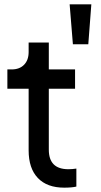

<svg xmlns="http://www.w3.org/2000/svg" viewBox="-20 -859 466 885"><path d="M112 -166V-450H14V-539H34Q70 -539 91 -560.5Q112 -582 112 -619V-663H205V-539H326V-450H205V-169Q205 -79 295 -79Q314 -79 332 -82V1Q311 6 276 6Q197 6 154.5 -38.5Q112 -83 112 -166ZM301 -839H401L387 -655H316Z"/></svg>

Font: BLUETTI 2.0 Normal
Style: Normal
Weight: 400
Designer: Stijn de Vries
Foundry: tokotype
Version: Version 2.005;October 31, 2023;FontCreator 14.0.0.2814 64-bi